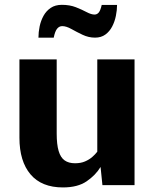

<svg xmlns="http://www.w3.org/2000/svg" viewBox="-20 -778 653 807"><path d="M244.6 9.8Q154.7 9.8 108.2 -45.2Q61.7 -100.2 61.7 -199V-528.3H218.3V-216.8Q218.3 -170.8 226.5 -143.3Q234.7 -115.7 251.7 -103.8Q268.7 -91.8 295.2 -91.8Q319.9 -91.8 337.6 -99.6Q355.4 -107.3 368.1 -118.5Q380.9 -129.7 388.9 -140.5V-528.3H545.5V0H410.5L402.7 -76.2Q381.6 -41.5 344.1 -15.9Q306.5 9.8 244.6 9.8ZM141.6 -619.8Q141.6 -642.9 146.6 -667Q151.7 -691.1 163 -711.7Q174.4 -732.3 193.4 -745Q212.3 -757.7 240.1 -757.7Q273.1 -757.7 299 -747.6Q324.8 -737.4 344.1 -727.1Q363.5 -716.8 377.4 -716.8Q387.8 -716.8 395.1 -725.5Q402.3 -734.2 407.5 -757.2H472Q472 -735.5 467.1 -711.5Q462.3 -687.4 451.5 -666.6Q440.7 -645.8 422.9 -632.8Q405.2 -619.8 379.3 -619.8Q352.4 -619.8 327.1 -631.8Q301.9 -643.8 280.2 -656Q258.5 -668.2 241.6 -668.2Q228.9 -668.2 220.1 -657.4Q211.2 -646.6 205.8 -619.8Z"/></svg>

Font: Comme
Style: Regular
Weight: 400
Designer: Vernon Adams
Foundry: Vernon Adams
Version: Version 1.000;gftools[0.9.27]